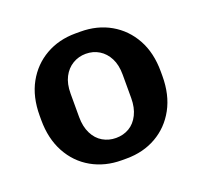

<svg xmlns="http://www.w3.org/2000/svg" viewBox="-98 -633 795 755"><g transform="rotate(-20 299.0 -255.5)"><path d="M290 10Q220 10 164.5 -21.5Q109 -53 77.5 -111Q46 -169 46 -247V-265Q46 -344 77.5 -401Q109 -458 164 -489.5Q219 -521 289 -521H309Q380 -521 435 -489.5Q490 -458 521.5 -401Q553 -344 553 -265V-247Q553 -168 521.5 -110.5Q490 -53 435 -21.5Q380 10 310 10ZM299 -80Q330 -80 354.5 -94.5Q379 -109 393.5 -138Q408 -167 408 -207V-305Q408 -346 393.5 -374Q379 -402 354.5 -417Q330 -432 299 -432Q269 -432 244 -417Q219 -402 204.5 -374Q190 -346 190 -305V-207Q190 -167 204.5 -138Q219 -109 244 -94.5Q269 -80 299 -80Z"/></g></svg>

Font: Chivo SemiBold
Style: Regular
Weight: 600
Designer: Hector Gatti
Foundry: Omnibus-Type
Version: Version 2.002